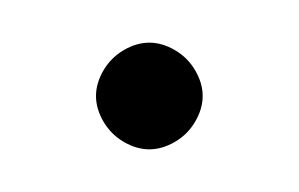

<svg xmlns="http://www.w3.org/2000/svg" viewBox="-20 -995 140 90"><path d="M25 -950Q25 -944 28.5 -938Q32 -932 38 -928.5Q44 -925 50 -925Q56 -925 62 -928.5Q68 -932 71.5 -938Q75 -944 75 -950Q75 -956 71.5 -962Q68 -968 62 -971.5Q56 -975 50 -975Q44 -975 38 -971.5Q32 -968 28.5 -962Q25 -956 25 -950Z"/></svg>

Font: Linefont ExtraLight
Style: Regular
Weight: 250
Monospace: yes
Version: Version 3.002;gftools[0.9.33]